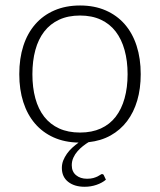

<svg xmlns="http://www.w3.org/2000/svg" viewBox="-20 -526 598 717"><path d="M101 -249Q101 -199 112 -158.8Q123 -118.5 145.2 -90Q167.5 -61.5 201 -46.2Q234.5 -31 279 -31Q323 -31 356.5 -46.2Q390 -61.5 412 -90Q434 -118.5 445.2 -158.8Q456.5 -199 456.5 -249Q456.5 -298.5 445.2 -339Q434 -379.5 412 -408.2Q390 -437 356.5 -452.5Q323 -468 279 -468Q234.5 -468 201 -452.5Q167.5 -437 145.2 -408.2Q123 -379.5 112 -339Q101 -298.5 101 -249ZM375.5 145Q361.5 157 340.5 164.2Q319.5 171.5 296 171.5Q258 171.5 234.5 153Q211 134.5 211 101Q211 86.5 216.2 73.2Q221.5 60 230 48Q238.5 36 250 25.5Q261.5 15 273.5 6.5Q221 5.5 180 -13Q139 -31.5 110.5 -64.8Q82 -98 67 -144.8Q52 -191.5 52 -249Q52 -307.5 67.2 -354.8Q82.5 -402 111.8 -435.5Q141 -469 183.2 -487.2Q225.5 -505.5 279 -505.5Q332.5 -505.5 374.5 -487.2Q416.5 -469 445.8 -435.5Q475 -402 490.2 -354.8Q505.5 -307.5 505.5 -249Q505.5 -195 492.5 -150.8Q479.5 -106.5 454.5 -73.5Q429.5 -40.5 393.2 -20.2Q357 0 310.5 5Q300.5 11 289.8 19.5Q279 28 269.5 38.8Q260 49.5 254 62.8Q248 76 248 91Q248 115 264 128.2Q280 141.5 305 141.5Q319 141.5 328.5 138.8Q338 136 344.5 132.8Q351 129.5 354.8 126.8Q358.5 124 361 124Q365.5 124 367.5 128Z"/></svg>

Font: Lato 2
Style: Regular
Weight: 300
Designer: Lukasz Dziedzic with Adam Twardoch and Botio Nikoltchev
Foundry: tyPoland Lukasz Dziedzic
Version: Version 2.015; 2015-08-06; http://www.latofonts.com/